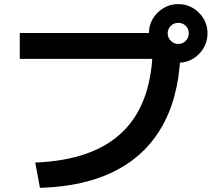

<svg xmlns="http://www.w3.org/2000/svg" viewBox="-20 -875 1040 939"><path d="M152.3 -80Q441.7 -91.6 584.4 -234.8Q727.1 -378 727.1 -657L793.3 -587.1H76.7V-713.7H793.3V-655H863.3Q863.3 -433.3 785 -279.8Q706.6 -126.3 553.3 -44.5Q400 37.3 175.3 43.7ZM851.6 -568.3Q812.6 -568.3 779.8 -587.7Q747.1 -607.1 727.7 -639.7Q708.3 -672.3 708.3 -711.4Q708.3 -751.7 727.7 -783.9Q747.1 -816.1 779.7 -835.5Q812.3 -855 851.4 -855Q891.7 -855 923.9 -835.6Q956.1 -816.2 975.5 -784.1Q995 -752 995 -711.6Q995 -672.6 975.6 -639.8Q956.2 -607.1 924.1 -587.7Q892 -568.3 851.6 -568.3ZM852 -660Q873.7 -660 888.5 -675.4Q903.3 -690.8 903.3 -712Q903.3 -733.7 888.5 -748.5Q873.6 -763.3 851.8 -763.3Q830.7 -763.3 815.3 -748.5Q800 -733.6 800 -711.8Q800 -690.7 815.4 -675.3Q830.8 -660 852 -660Z"/></svg>

Font: M PLUS 2 Thin
Style: Regular
Weight: 100
Designer: Coji Morishita
Foundry: UNDERFOREST DESIGN
Version: Version 1.001